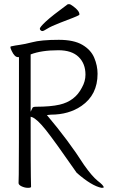

<svg xmlns="http://www.w3.org/2000/svg" viewBox="-20 -895 540 921"><path d="M304 -874Q306 -875 312 -875Q318 -875 331 -865Q361 -843 361 -826Q361 -823 356 -821Q346 -815 269 -786Q225 -769 207 -757.5Q189 -746 183.5 -746Q178 -746 174.5 -750Q171 -754 171 -757Q171 -765 200 -792Q229 -819 304 -874ZM371 -387Q310 -345 224 -345L205 -343Q309 -220 383 -104Q421 -50 448 -28Q477 -6 478 4Q475 6 467 6Q420 -3 348 -66Q241 -220 199.5 -272Q158 -324 134 -333L127 -335V-328Q127 -81 128 -48.5Q129 -16 129 1Q129 6 114 6Q99 6 84 -1Q69 -8 69 -17Q69 -29 70 -58.5Q71 -88 71 -616V-621H66Q50 -621 36 -651Q30 -663 30 -668Q30 -673 35 -673Q53 -677 75.5 -680Q98 -683 133 -692Q177 -704 262 -704Q334 -704 375 -680Q416 -656 432 -618Q448 -580 448 -541Q448 -440 371 -387ZM136 -378Q139 -383 153 -383Q223 -383 266 -393Q340 -410 373 -475Q390 -505 390 -537Q390 -590 357 -622Q324 -654 260 -654Q179 -654 127 -634V-359Z"/></svg>

Font: Moon Stars Kai T HW Light
Style: Regular
Weight: 300
Designer: GuiWonder
Version: Version 1.101